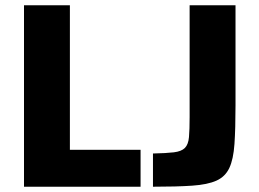

<svg xmlns="http://www.w3.org/2000/svg" viewBox="-20 -708 982 728"><path d="M71 0V-688H245V-140H513V0ZM560 0V-126Q611 -127 639.5 -130.5Q668 -134 681 -147Q694 -160 696.5 -188Q699 -216 699 -264V-688H873V-309Q873 -220 869 -162Q865 -104 849.5 -71Q834 -38 800.5 -23Q767 -8 708.5 -4Q650 0 560 0Z"/></svg>

Font: Saira Thin
Style: Bold
Weight: 700
Version: Version 1.101